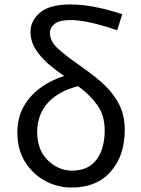

<svg xmlns="http://www.w3.org/2000/svg" viewBox="-20 -829 634 862"><path d="M303 -63Q377 -63 413.5 -112.5Q450 -162 450 -244Q450 -312 416 -358.5Q382 -405 331 -442Q244 -421 195.5 -368Q147 -315 147 -236Q147 -156 194.5 -109.5Q242 -63 303 -63ZM301 13Q239 13 183.5 -16.5Q128 -46 93 -101.5Q58 -157 58 -234Q58 -300 86 -350Q114 -400 161 -434.5Q208 -469 268 -488Q228 -515 194 -545Q160 -575 138.5 -610Q117 -645 117 -687Q117 -736 160 -772.5Q203 -809 296 -809Q397 -809 529 -765L506 -693Q374 -739 294 -739Q247 -739 225.5 -722Q204 -705 204 -682Q204 -644 239.5 -611.5Q275 -579 330 -541L367 -514Q414 -481 453 -443.5Q492 -406 516 -358Q540 -310 540 -245Q540 -130 477 -58.5Q414 13 301 13Z"/></svg>

Font: Source Han Sans & Saira Hybrid
Style: Regular
Weight: 400
Designer: Ryoko NISHIZUKA 西塚涼子 (kana & ideographs); Paul D. Hunt (Latin, Greek & Cyrillic); Wenlong ZHANG 张文龙 (bopomofo); Sandoll 
Foundry: Adobe Systems Incorporated
Version: Version 1.00;August 2, 2021;FontCreator 13.0.0.2675 64-bit